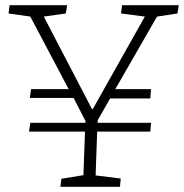

<svg xmlns="http://www.w3.org/2000/svg" viewBox="-20 -721 710 741"><path d="M213 0 217 -31 302 -45 308 -213H92L97 -247H310V-254L264 -343H95L100 -377H245L97 -657L13 -669L17 -701H239L234 -669L149 -657L335 -300H338L539 -657L447 -669L451 -701H670L665 -669L586 -657L425 -377H563L560 -341H405L357 -257V-247H563L560 -213H355L349 -44L446 -32L443 0Z"/></svg>

Font: Literata ExtraLight
Style: Italic
Weight: 250
Italic angle: -2°
Designer: Latin by Veronika Burian and Jose Scaglione. Greek by Irene Vlachou. Cyrillic by Vera Evstafieva
Foundry: TypeTogether
Version: Version 3.002